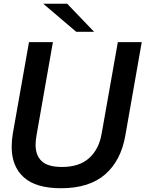

<svg xmlns="http://www.w3.org/2000/svg" viewBox="-20 -987 776 1020"><path d="M42 -207Q42 -241 48 -277L134 -763H261L174 -268Q169 -238 169 -218Q169 -161 202 -130.5Q235 -100 309 -100Q402 -100 454 -147.5Q506 -195 520 -277L606 -763H733L646 -268Q623 -134 538.5 -60.5Q454 13 304 13Q171 13 106.5 -45Q42 -103 42 -207ZM337 -967 480 -818H385L210 -967Z"/></svg>

Font: Open Sauce Sans SemiBold Italic
Style: Regular
Weight: 600
Italic angle: -10°
Designer: Alfredo Marco Pradil
Foundry: Creative Sauce Fz LLC
Version: Version 1.477